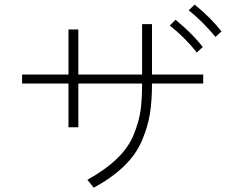

<svg xmlns="http://www.w3.org/2000/svg" viewBox="-20 -830 1040 853"><path d="M78.1 -459V-499H284.2V-699.2H328.1V-499H611.3V-722.7H655.3V-499H882.8V-459H655.3Q655.3 -381.8 646 -324.2Q636.7 -266.6 610.8 -205.6Q585 -144.5 531.2 -92.3Q477.5 -40 396.5 3.9L368.2 -31.2Q449.2 -76.2 500.5 -126Q551.8 -175.8 574.7 -233.4Q597.7 -291 604.5 -339.4Q611.3 -387.7 611.3 -459H328.1V-264.6H284.2V-459ZM818.4 -784.2 844.7 -809.6Q918 -750 963.9 -690.4L937.5 -666Q877.9 -737.3 818.4 -784.2ZM734.4 -716.8 759.8 -742.2Q835.9 -679.7 880.9 -621.1L854.5 -596.7Q801.8 -663.1 734.4 -716.8Z"/></svg>

Font: Gothic A1 ExtraLight
Style: Regular
Weight: 275
Designer: HanYang I&C Co.,Ltd.
Foundry: HanYang I&C Co.,Ltd.
Version: Version 2.50